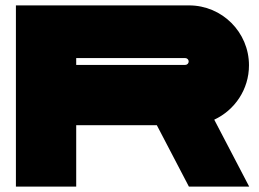

<svg xmlns="http://www.w3.org/2000/svg" viewBox="-20 -692 961 712"><path d="M904.1 0 774.5 -248.2C850.5 -283.5 903.3 -360.5 903.3 -449.8C903.3 -572.5 803.8 -672 681.1 -672H39V0H262.6V-227.7H561.6L680.5 0ZM262.6 -476.6H667C674 -476.6 679.7 -471 679.7 -464C679.7 -457 674 -451.3 667 -451.3H262.6Z"/></svg>

Font: JUMBOTRON
Style: Regular
Weight: 400
Designer: Ian Langley
Foundry: Ian Langley
Version: Version 1.005;Fontself Maker 3.5.8